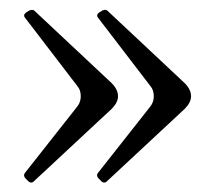

<svg xmlns="http://www.w3.org/2000/svg" viewBox="-20 -411 426 397"><path d="M51 -37Q44 -29 36 -39Q26 -47 32 -54L140 -191Q147 -200 147 -212Q147 -225 140 -233L32 -374Q26 -381 37 -387Q45 -393 51 -389L211 -239Q224 -226 224 -212Q224 -199 211 -186ZM202 -37Q195 -29 187 -39Q177 -47 183 -54L291 -191Q298 -200 298 -212Q298 -225 291 -233L183 -374Q177 -381 188 -387Q196 -393 202 -389L362 -239Q375 -226 375 -212Q375 -199 362 -186Z"/></svg>

Font: Junicode SmExp
Style: Regular
Weight: 400
Width: 6
Designer: Peter S. Baker
Version: Version 2.205; ttfautohint (v1.8.4)